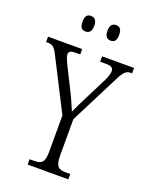

<svg xmlns="http://www.w3.org/2000/svg" viewBox="-171 -992 844 1078"><g transform="rotate(20 251.0 -453.0)"><path d="M332 -813C352 -813 366 -824 366 -859C366 -895 352 -906 332 -906C311 -906 296 -895 296 -859C296 -824 311 -813 332 -813ZM181 -813C201 -813 217 -824 217 -859C217 -895 201 -906 181 -906C160 -906 147 -895 147 -859C147 -824 160 -813 181 -813ZM132 0H375V-32H350C306 -32 286 -42 286 -112V-327L435 -621C460 -671 474 -682 501 -682H508V-714H317V-682H349C383 -682 396 -674 396 -653C396 -639 391 -623 379 -597L312 -464C291 -422 274 -388 264 -364C249 -400 232 -439 211 -480L148 -606C139 -625 130 -645 130 -658C130 -672 136 -682 170 -682H198V-714H-6V-682H2C33 -682 44 -673 64 -634L221 -326V-109C221 -42 201 -32 157 -32H132Z"/></g></svg>

Font: Noto Serif Georgian Condensed Light
Style: Regular
Weight: 300
Width: 3
Designer: Monotype Design Team, Akaki Razmadze
Foundry: Google LLC
Version: Version 2.003